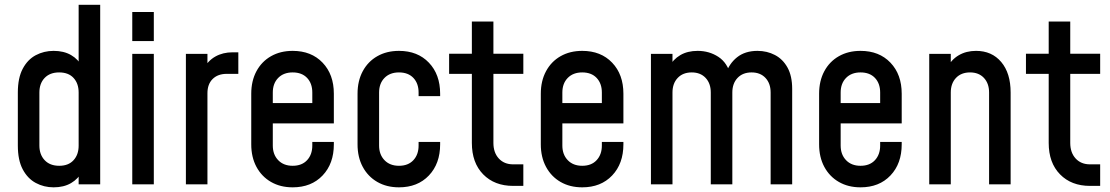

<svg xmlns="http://www.w3.org/2000/svg" viewBox="-20 -770 4638 802"><path d="M204 12.5Q163.5 12.5 129.5 -5.8Q95.5 -24 75 -62.5Q54.5 -101 54.5 -162V-383.5Q54.5 -444.5 75 -483Q95.5 -521.5 129.5 -539.5Q163.5 -557.5 204 -557.5Q246.5 -557.5 276.8 -540Q307 -522.5 324 -490.5L308.5 -470V-750H398.5V0H308.5V-75L324 -54.5Q307 -23 276.8 -5.2Q246.5 12.5 204 12.5ZM227.5 -77.5Q266 -77.5 287.2 -100.8Q308.5 -124 308.5 -161.5V-383.5Q308.5 -421.5 287.2 -444.5Q266 -467.5 227 -467.5Q188.5 -467.5 166.5 -444.5Q144.5 -421.5 144.5 -383.5V-162Q144.5 -124.5 166.5 -101Q188.5 -77.5 227.5 -77.5Z M532.5 0V-545H622.5V0ZM532.5 -598.5V-720H622.5V-598.5Z M756.5 0V-545H846.5V-463L830.5 -482Q848.5 -516.5 879.8 -534Q911 -551.5 951.5 -551.5H975.5V-461.5H927Q890 -461.5 868.2 -440Q846.5 -418.5 846.5 -380.5V0Z M1202.5 12.5Q1151 12.5 1112 -10Q1073 -32.5 1051.2 -73Q1029.5 -113.5 1029.5 -167V-378.5Q1029.5 -432 1051.2 -472.5Q1073 -513 1112 -535.2Q1151 -557.5 1202.5 -557.5Q1280.5 -557.5 1327.5 -508.2Q1374.5 -459 1374.5 -378.5V-254.5H1104.5V-339.5H1284.5V-383.5Q1284.5 -421.5 1262.8 -444.5Q1241 -467.5 1202.5 -467.5Q1164.5 -467.5 1142 -444.5Q1119.5 -421.5 1119.5 -383.5V-162Q1119.5 -124.5 1142 -101Q1164.5 -77.5 1202.5 -77.5Q1241 -77.5 1262.8 -101Q1284.5 -124.5 1284.5 -162V-177H1374.5V-167Q1374.5 -86.5 1327.5 -37Q1280.5 12.5 1202.5 12.5Z M1646.5 12.5Q1595 12.5 1556 -10Q1517 -32.5 1495.2 -73Q1473.5 -113.5 1473.5 -167V-378.5Q1473.5 -432 1495.2 -472.5Q1517 -513 1556 -535.2Q1595 -557.5 1646.5 -557.5Q1724.5 -557.5 1771.5 -508.2Q1818.5 -459 1818.5 -378.5V-368.5H1728.5V-383.5Q1728.5 -421.5 1706.8 -444.5Q1685 -467.5 1646.5 -467.5Q1608.5 -467.5 1586 -444.5Q1563.5 -421.5 1563.5 -383.5V-162Q1563.5 -124.5 1586 -101Q1608.5 -77.5 1646.5 -77.5Q1685 -77.5 1706.8 -101Q1728.5 -124.5 1728.5 -162V-177H1818.5V-167Q1818.5 -86.5 1771.5 -37Q1724.5 12.5 1646.5 12.5Z M2123.5 6.5Q2045.5 6.5 1998.2 -41.8Q1951 -90 1951 -173V-461.5H1856V-545.5H1951V-680H2041V-545.5H2166V-461.5H2041V-173Q2041 -132.5 2063.5 -108Q2086 -83.5 2123.5 -83.5H2166V6.5Z M2412 12.5Q2360.5 12.5 2321.5 -10Q2282.5 -32.5 2260.8 -73Q2239 -113.5 2239 -167V-378.5Q2239 -432 2260.8 -472.5Q2282.5 -513 2321.5 -535.2Q2360.5 -557.5 2412 -557.5Q2490 -557.5 2537 -508.2Q2584 -459 2584 -378.5V-254.5H2314V-339.5H2494V-383.5Q2494 -421.5 2472.2 -444.5Q2450.5 -467.5 2412 -467.5Q2374 -467.5 2351.5 -444.5Q2329 -421.5 2329 -383.5V-162Q2329 -124.5 2351.5 -101Q2374 -77.5 2412 -77.5Q2450.5 -77.5 2472.2 -101Q2494 -124.5 2494 -162V-177H2584V-167Q2584 -86.5 2537 -37Q2490 12.5 2412 12.5Z M2699 0V-545H2789V-469L2773.5 -489Q2791.5 -522 2821.8 -539.8Q2852 -557.5 2894 -557.5Q2942.5 -557.5 2980.8 -532.5Q3019 -507.5 3032.5 -453.5L3010 -457.5Q3025 -504 3058.8 -530.8Q3092.5 -557.5 3144 -557.5Q3184 -557.5 3217 -540.2Q3250 -523 3269.5 -487.8Q3289 -452.5 3289 -398.5V0H3199V-383.5Q3199 -421.5 3177.5 -444.5Q3156 -467.5 3119.5 -467.5Q3082.5 -467.5 3060.8 -444.5Q3039 -421.5 3039 -383.5V0H2949V-383.5Q2949 -421.5 2927.5 -444.5Q2906 -467.5 2869.5 -467.5Q2832.5 -467.5 2810.8 -444.5Q2789 -421.5 2789 -383.5V0Z M3574.5 12.5Q3523 12.5 3484 -10Q3445 -32.5 3423.2 -73Q3401.5 -113.5 3401.5 -167V-378.5Q3401.5 -432 3423.2 -472.5Q3445 -513 3484 -535.2Q3523 -557.5 3574.5 -557.5Q3652.5 -557.5 3699.5 -508.2Q3746.5 -459 3746.5 -378.5V-254.5H3476.5V-339.5H3656.5V-383.5Q3656.5 -421.5 3634.8 -444.5Q3613 -467.5 3574.5 -467.5Q3536.5 -467.5 3514 -444.5Q3491.5 -421.5 3491.5 -383.5V-162Q3491.5 -124.5 3514 -101Q3536.5 -77.5 3574.5 -77.5Q3613 -77.5 3634.8 -101Q3656.5 -124.5 3656.5 -162V-177H3746.5V-167Q3746.5 -86.5 3699.5 -37Q3652.5 12.5 3574.5 12.5Z M3861.5 0V-545H3951.5V-467.5L3935.5 -485.5Q3953.5 -521 3984.8 -539.2Q4016 -557.5 4057 -557.5Q4123 -557.5 4162.2 -511Q4201.5 -464.5 4201.5 -383.5V0H4111.5V-383.5Q4111.5 -421.5 4090 -444.5Q4068.5 -467.5 4032 -467.5Q3995 -467.5 3973.2 -444.5Q3951.5 -421.5 3951.5 -383.5V0Z M4533 6.5Q4455 6.5 4407.8 -41.8Q4360.5 -90 4360.5 -173V-461.5H4265.5V-545.5H4360.5V-680H4450.5V-545.5H4575.5V-461.5H4450.5V-173Q4450.5 -132.5 4473 -108Q4495.5 -83.5 4533 -83.5H4575.5V6.5Z"/></svg>

Font: Mohave Light Medium
Style: Regular
Weight: 500
Version: Version 2.003